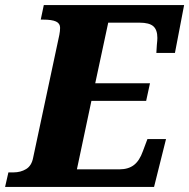

<svg xmlns="http://www.w3.org/2000/svg" viewBox="-54 -734 743 754"><path d="M-34 0 -21 -57H-1Q27 -57 48.5 -70Q70 -83 76 -114L179 -597Q182 -612 182 -625Q182 -642 166 -649.5Q150 -657 115 -657H106L118 -714H669L633 -526H560L562 -558Q564 -576 564 -585Q564 -617 548 -631Q532 -645 494 -645H371L320 -407H535L520 -338H305L248 -69H415Q450 -69 472 -86Q494 -103 507 -140L525 -188H598L551 0Z"/></svg>

Font: Noto Serif ExtraBold
Style: Italic
Weight: 800
Italic angle: -12°
Designer: Monotype Design Team
Foundry: Monotype Imaging Inc.
Version: Version 2.013